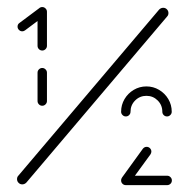

<svg xmlns="http://www.w3.org/2000/svg" viewBox="-20 -539 540 559"><path d="M103 -231.1Q97.4 -231.1 93.3 -235.2Q89.3 -239.3 89.3 -244.8V-327.4Q89.3 -333 93.3 -337Q97.4 -341.1 103 -341.1Q108.5 -341.1 112.6 -337Q116.7 -333 116.7 -327.4V-244.8Q116.7 -239.3 112.6 -235.2Q108.5 -231.1 103 -231.1ZM103 -518.5Q108.5 -518.5 112.6 -514.4Q116.7 -510.4 116.7 -504.8Q116.7 -497.8 111.1 -494.1L53 -450.7Q49.3 -447.8 44.8 -447.8Q39.3 -447.8 35.2 -451.9Q31.1 -455.9 31.1 -461.5Q31.1 -468.5 36.7 -472.2L94.8 -515.6Q98.5 -518.5 103 -518.5ZM103 -391.9Q97.4 -391.9 93.3 -395.9Q89.3 -400 89.3 -405.6V-504.8Q89.3 -510.4 93.3 -514.4Q97.4 -518.5 103 -518.5Q108.5 -518.5 112.6 -514.4Q116.7 -510.4 116.7 -504.8V-405.6Q116.7 -400 112.6 -395.9Q108.5 -391.9 103 -391.9ZM455.2 -516.3Q461.5 -516.3 465.9 -511.9Q470.4 -507.4 470.4 -501.1Q470.4 -494.8 466.7 -491.1L56.7 -7.4Q51.5 -2.2 44.8 -2.2Q38.5 -2.2 34.1 -6.7Q29.6 -11.1 29.6 -17.4Q29.6 -23.7 33.3 -27.4L443.3 -511.1Q448.5 -516.3 455.2 -516.3ZM332.6 -13.7Q332.6 -19.3 336.7 -23.3Q340.7 -27.4 346.3 -27.4H466.7Q472.2 -27.4 476.3 -23.3Q480.4 -19.3 480.4 -13.7Q480.4 -7.8 476.3 -3.9Q472.2 0 466.7 0H346.3Q340.7 0 336.7 -3.9Q332.6 -7.8 332.6 -13.7ZM346.3 -0.7Q340.7 -0.7 336.9 -4.6Q333 -8.5 333 -14.4Q333 -19.6 335.6 -22.6L395.9 -105.9Q400.4 -111.5 407 -111.5Q412.6 -111.5 416.7 -107.4Q420.7 -103.3 420.7 -97.8Q420.7 -93.7 418.1 -89.6L357.4 -6.3Q353 -0.7 346.3 -0.7ZM346.3 -200Q340.7 -200 336.7 -204.1Q332.6 -208.1 332.6 -213.7Q332.6 -233.7 342.6 -250.6Q352.6 -267.4 369.4 -277.4Q386.3 -287.4 406.3 -287.4Q426.3 -287.4 443.1 -277.4Q460 -267.4 470 -250.6Q480 -233.7 480 -213.7Q480 -208.1 475.9 -204.1Q471.9 -200 466.3 -200Q460.4 -200 456.5 -204.1Q452.6 -208.1 452.6 -213.7Q452.6 -233 439.1 -246.5Q425.6 -260 406.3 -260Q387 -260 373.5 -246.5Q360 -233 360 -213.7Q360 -208.1 356.1 -204.1Q352.2 -200 346.3 -200Z"/></svg>

Font: 26F Galaxy Sans Ultra Light
Style: Regular
Weight: 200
Designer: C₂₉H₂₅N₃O₅
Version: Version 1.100